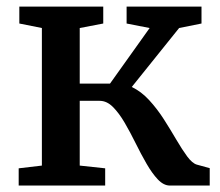

<svg xmlns="http://www.w3.org/2000/svg" viewBox="-20 -576 684 596"><path d="M38 0V-53.5L110 -62V-489L40 -503V-555.5H300.5V-503L227.5 -489V-316.5H321.5L444.5 -489L373 -503V-555.5H605.5V-503L536 -489L389 -306Q418.5 -292 443.2 -265Q468 -238 488.8 -205.5Q509.5 -173 527.5 -142.2Q545.5 -111.5 561.2 -90.2Q577 -69 591 -65L631 -54V0H507.5Q488 0 470 -19Q452 -38 434.8 -68Q417.5 -98 401 -131.5Q384.5 -165 367 -195Q349.5 -225 330.5 -244Q311.5 -263 289.5 -263H227.5V-62L306.5 -53.5V0Z"/></svg>

Font: Merriweather SemiBold
Style: Regular
Weight: 600
Version: Version 2.100